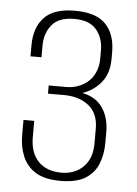

<svg xmlns="http://www.w3.org/2000/svg" viewBox="-47 -632 483 678"><g transform="rotate(5 194.5 -293.5)"><path d="M192 8Q137 8 105 -11.5Q73 -31 58.5 -65Q44 -99 44 -140V-195H82V-137Q82 -83 110.5 -52.5Q139 -22 192 -21Q241 -21 271 -51Q301 -81 301 -134V-187Q301 -238 269.5 -265.5Q238 -293 185 -295H122V-324H185Q210 -324 233 -334Q256 -344 272 -363Q284 -379 289.5 -396.5Q295 -414 295 -434V-465Q295 -507 270.5 -536.5Q246 -566 192 -566Q137 -566 112.5 -536Q88 -506 88 -462V-421H49V-459Q49 -523 83 -559Q117 -595 192 -595Q267 -595 301 -559.5Q335 -524 335 -460V-438Q335 -385 308.5 -353Q282 -321 243 -308Q292 -298 315.5 -263Q339 -228 339 -177V-140Q339 -99 325.5 -65Q312 -31 280 -11.5Q248 8 192 8Z"/></g></svg>

Font: Alumni Sans Thin ExtraLight
Style: Regular
Weight: 250
Version: Version 1.018